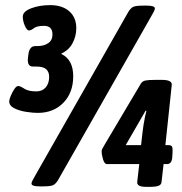

<svg xmlns="http://www.w3.org/2000/svg" viewBox="-20 -725 710 750"><path d="M127 -284Q109 -284 82.5 -288Q56 -292 36 -302Q16 -312 16 -329Q16 -336 22 -350.5Q28 -365 36 -377Q44 -389 51 -389Q59 -389 75 -378.5Q91 -368 122 -368Q145 -368 158.5 -383.5Q172 -399 172 -425Q172 -444 160.5 -454.5Q149 -465 122 -465H109Q86 -465 89 -497L91 -513Q95 -545 118 -545H126Q152 -545 168.5 -556.5Q185 -568 185 -590Q185 -624 152 -624Q124 -624 112.5 -615Q101 -606 93 -606Q85 -606 77 -624.5Q69 -643 69 -660Q69 -680 101.5 -692.5Q134 -705 176 -705Q223 -705 250.5 -681Q278 -657 278 -615Q278 -584 263.5 -556.5Q249 -529 220 -516V-514Q266 -492 266 -427Q266 -363 227.5 -323.5Q189 -284 127 -284ZM134 3Q103 3 103 -8Q103 -13 108 -22Q113 -31 122 -47L481 -678Q490 -693 500 -698Q510 -703 539 -703H554Q585 -703 585 -692Q585 -687 580 -678Q575 -669 566 -653L207 -22Q198 -7 188 -2Q178 3 149 3ZM555 5Q530 5 522.5 -0.5Q515 -6 516 -14L524 -84H398Q388 -84 382.5 -102.5Q377 -121 377 -134Q377 -138 378.5 -141.5Q380 -145 387 -157L530 -398Q536 -408 548 -410.5Q560 -413 588 -413H612Q652 -413 651 -394L626 -158H639Q649 -158 652 -152Q655 -146 654 -129L653 -113Q652 -84 632 -84H619L611 -14Q610 -3 598.5 1Q587 5 568 5ZM552 -292 549 -293 471 -158H531L537 -210Q538 -219 540.5 -236Q543 -253 546.5 -269.5Q550 -286 552 -292Z"/></svg>

Font: Asap Condensed Condensed Black
Style: Italic
Weight: 900
Width: 3
Italic angle: -6°
Designer: Pablo Cosgaya
Foundry: Omnibus-Type
Version: Version 3.001; ttfautohint (v1.8.4.7-5d5b)